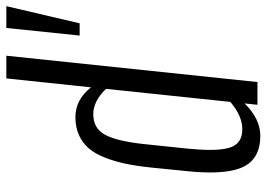

<svg xmlns="http://www.w3.org/2000/svg" viewBox="-140 -710 859 619"><g transform="rotate(-90 289.5 -400.5)"><path d="M484.4 -573.2 508.8 -809.6H579.1L523.9 -573.2ZM161.6 9.3Q86.9 9.3 60.5 -46.9Q43 -84 43 -152.8Q43 -189 47.9 -233.4L58.6 -340.3Q63.5 -388.2 71 -424.3Q78.6 -460.4 91.1 -492.2Q103.5 -523.9 120.8 -543.9Q138.2 -564 163.3 -575.4Q188.5 -586.9 221.2 -586.9Q277.8 -586.9 317.4 -536.6L346.2 -809.6H419.4L334.5 0H261.2L265.6 -41.5Q216.3 8.8 161.6 9.3ZM182.6 -48.8Q225.1 -48.8 270.5 -87.4L312.5 -488.3Q272.5 -529.3 231 -529.3Q184.6 -529.3 164.1 -490.5Q143.6 -451.7 134.3 -363.8L120.1 -227.5Q115.7 -185.1 115.7 -153.3Q115.7 -113.8 122.6 -90.8Q134.8 -48.8 182.6 -48.8Z"/></g></svg>

Font: Oswald
Style: Light
Weight: 300
Designer: Vernon Adams
Foundry: Vernon Adams
Version: 3.0; ttfautohint (v0.95.6-bc232) -l 8 -r 50 -G 200 -x 0 -w "